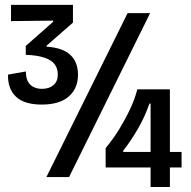

<svg xmlns="http://www.w3.org/2000/svg" viewBox="-20 -713 769 773"><path d="M148 -292Q77.3 -292 44 -324Q10.7 -356 12.3 -412.7L84.3 -425.3Q84 -400.7 92.2 -385.2Q100.3 -369.7 115.5 -362.5Q130.7 -355.3 148.3 -355.3Q178 -355.3 195.3 -370.3Q212.7 -385.3 212.7 -412.7Q212.7 -438.3 199.3 -455.2Q186 -472 157.3 -481.3Q128.7 -490.7 83.7 -492.3V-528L194 -625.3V-630L24.3 -628V-693.3H273.7V-622L167.7 -529.3V-525Q232.3 -521 263.2 -492Q294 -463 294 -412Q294 -357.3 257 -324.7Q220 -292 148 -292ZM166.7 0 493.7 -660H584.3L258 0ZM405.3 -38.7V-116.7Q436.3 -154 460.7 -194Q485 -234 504.2 -274.7Q523.3 -315.3 532.7 -353.3H664V40H586.3V-296H581.7Q562.7 -241.7 535 -194Q507.3 -146.3 476 -106.3V-101.3H711V-38.7Z"/></svg>

Font: Bricolage Grotesque 96pt ExtraBold SemiCondensed
Style: Regular
Weight: 800
Width: 4
Version: Version 1.001;gftools[0.9.33.dev8+g029e19f]